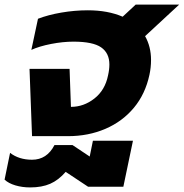

<svg xmlns="http://www.w3.org/2000/svg" viewBox="-82 -595 803 839"><path d="M47 -294H222L228 -128Q284 -128 330.5 -164.5Q377 -201 390 -265Q396 -291 396 -313Q396 -363 360 -388Q324 -413 239 -413Q193 -413 141.5 -403Q90 -393 55 -377L84 -513Q128 -530 186 -540Q244 -550 302 -550Q389 -550 454 -522L511 -575H701L552 -437Q578 -391 578 -333Q578 -300 571 -268Q553 -184 503 -124Q453 -64 378.5 -32Q304 0 215 0H58ZM-62 190 -38 73Q1 103 58 103Q123 103 156 39H235L310 89L324 20H499L457 221H303L205 156Q174 192 137.5 208Q101 224 50 224Q15 224 -15 215Q-45 206 -62 190Z"/></svg>

Font: Prompt Bold
Style: Bold Italic
Weight: 700
Italic angle: -12°
Designer: Katatrad Team
Foundry: CadsonDemak
Version: Version 1.000